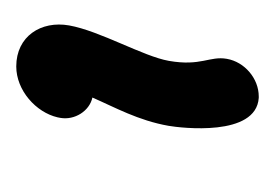

<svg xmlns="http://www.w3.org/2000/svg" viewBox="-71 -262 337 235"><g transform="rotate(90 97.5 -144.5)"><path d="M54.5 -182.7C49 -151.3 17.8 -98.3 11.1 -60.5C5.1 -26.3 24.4 4.1 61.3 4.1C90.7 4.1 117.5 -20.1 123.6 -46.4L124.3 -50C127.3 -67.3 116 -85.5 99.4 -89.1C111.4 -116.7 127.4 -145 134 -182.3C136.6 -197.3 147.8 -289.5 99.8 -292.7H98C76.2 -292.7 55.8 -275.5 52 -253.6C48.3 -232.6 61.4 -222 54.5 -182.7Z"/></g></svg>

Font: TudorRose
Style: Oblique
Weight: 500
Italic angle: 10°
Version: Version 001.000